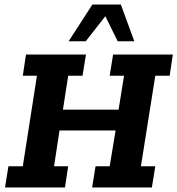

<svg xmlns="http://www.w3.org/2000/svg" viewBox="-20 -822 778 842"><path d="M2 0 17 -93H80L142 -490H80L94 -583H357L342 -490H279L256 -341H500L524 -490H461L476 -583H738L724 -490H661L598 -93H661L646 0H384L399 -93H461L487 -250H241L217 -93H279L265 0ZM281 -641 385 -802H510L569 -641H496L442 -751L356 -641Z"/></svg>

Font: Rokkitt SemiBold
Style: Bold Italic
Weight: 700
Italic angle: -9°
Version: Version 3.103